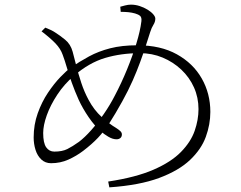

<svg xmlns="http://www.w3.org/2000/svg" viewBox="-20 -780 1040 827"><path d="M446 2Q565 -16 641 -49Q717 -82 759.5 -125.5Q802 -169 818.5 -216.5Q835 -264 835 -310Q835 -360 815.5 -403.5Q796 -447 761 -480Q726 -513 680.5 -532Q635 -551 583 -551Q502 -551 433 -530.5Q364 -510 299 -454Q257 -418 227 -372.5Q197 -327 181.5 -283.5Q166 -240 166 -207Q166 -164 179 -145.5Q192 -127 214 -127Q248 -127 270 -138Q292 -149 320 -169Q345 -188 373 -219.5Q401 -251 427.5 -289.5Q454 -328 474 -367Q503 -422 527 -480.5Q551 -539 567.5 -593Q584 -647 589 -688Q591 -705 583.5 -711.5Q576 -718 562 -722Q548 -726 533 -727.5Q518 -729 500 -729L498 -751Q505 -753 518.5 -756.5Q532 -760 544 -760Q563 -760 581.5 -754Q600 -748 615.5 -738.5Q631 -729 640 -718.5Q649 -708 649 -700Q649 -686 641 -673.5Q633 -661 627 -642Q618 -614 607.5 -581.5Q597 -549 583.5 -512Q570 -475 551.5 -433Q533 -391 507 -344Q476 -288 452 -251Q428 -214 402 -186.5Q376 -159 338 -130Q309 -108 274.5 -92.5Q240 -77 200 -77Q175 -77 158 -93Q141 -109 133 -134.5Q125 -160 125 -188Q125 -243 142.5 -292Q160 -341 186.5 -380.5Q213 -420 240 -448Q267 -476 285 -489Q323 -515 363.5 -537Q404 -559 454.5 -572Q505 -585 572 -585Q672 -585 742 -546Q812 -507 849 -442Q886 -377 886 -298Q886 -244 866.5 -190.5Q847 -137 798.5 -91Q750 -45 665.5 -13.5Q581 18 451 27ZM482 -180Q465 -180 446 -191.5Q427 -203 416 -213Q388 -237 362 -275Q336 -313 319 -350Q302 -388 289.5 -423Q277 -458 268 -489Q259 -520 250 -544Q241 -570 219 -593Q197 -616 159 -645L175 -661Q186 -657 198.5 -651Q211 -645 221 -638Q237 -628 260.5 -609Q284 -590 293 -557Q299 -535 308 -499Q317 -463 330 -423.5Q343 -384 362 -349Q385 -306 418 -276Q451 -246 480 -229Q491 -222 498 -215.5Q505 -209 505 -201Q505 -191 498.5 -185.5Q492 -180 482 -180Z"/></svg>

Font: Noto Serif KR ExtraLight
Style: Regular
Weight: 200
Designer: Ryoko NISHIZUKA 西塚涼子 (kana & ideographs); Frank Grießhammer (Latin, Greek & Cyrillic); Wenlong ZHANG 张文龙 (bopomofo); San
Foundry: Adobe
Version: Version 2.002-H1;hotconv 1.1.0;makeotfexe 2.6.0